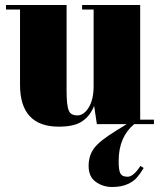

<svg xmlns="http://www.w3.org/2000/svg" viewBox="-20 -496 645 767"><path d="M595 -18C595 -18 540 -18 540 -18C540 -18 540 -476 540 -476C540 -476 308 -476 308 -476C308 -476 308 -458 308 -458C308 -458 354 -458 354 -458C354 -458 354 -152 354 -152C354 -152 354 -152 354 -152C354 -115 347 -87 334 -66C321 -45 306 -35 289 -35C272 -35 260 -41 255 -54C249 -67 246 -93 246 -133C246 -133 246 -476 246 -476C246 -476 4 -476 4 -476C4 -476 4 -458 4 -458C4 -458 60 -458 60 -458C60 -458 60 -157 60 -157C60 -157 60 -157 60 -157C60 -46 112 10 215 10C215 10 215 10 215 10C256 10 288 3 309 -12C330 -26 345 -46 356 -73C356 -73 367 0 367 0C367 0 486 0 486 0C486 0 444 26 444 26C444 26 444 26 444 26C400 53 371 76 356 96C341 116 334 140 334 167C334 195 343 216 362 230C381 244 403 251 428 251C453 251 474 247 491 239C508 231 520 222 528 212C536 203 545 190 554 175C554 175 541 167 541 167C541 167 541 167 541 167C522 196 505 210 490 210C475 210 466 206 461 197C456 188 454 172 454 147C454 147 454 147 454 147C454 83 475 34 516 0C516 0 595 0 595 0C595 0 595 -18 595 -18Z"/></svg>

Font: Abril Fatface Utterance
Style: Regular
Weight: 500
Designer: Veronika Burian, Jos Scaglione
Foundry: TypeTogether
Version: ""